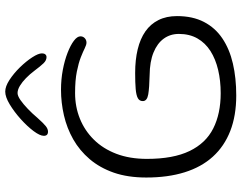

<svg xmlns="http://www.w3.org/2000/svg" viewBox="-113 -751 902 716"><g transform="rotate(-90 338.0 -393.0)"><path d="M340 37Q265 37 207.8 14.8Q150.5 -7.5 111.8 -50.2Q73 -93 53.5 -155.5Q34 -218 34 -298.5Q34 -367.5 52.2 -419.8Q70.5 -472 102.5 -509.5Q134.5 -547 176.2 -570.8Q218 -594.5 265.5 -605.5Q313 -616.5 361.5 -616.5Q399.5 -616.5 435.2 -609.8Q471 -603 499.2 -592Q527.5 -581 544 -568.5Q560.5 -556 560.5 -544Q560.5 -534.5 553.8 -528Q547 -521.5 537 -521.5Q529 -521.5 516 -528Q503 -534.5 482 -542.8Q461 -551 428.8 -557.5Q396.5 -564 349 -564Q298 -564 253.8 -546.2Q209.5 -528.5 175.5 -494.2Q141.5 -460 122.5 -410.2Q103.5 -360.5 103.5 -296Q103.5 -198 132.8 -137.2Q162 -76.5 217 -48.8Q272 -21 348.5 -21Q395 -21 435.2 -30.5Q475.5 -40 505.8 -59.2Q536 -78.5 552.8 -108Q569.5 -137.5 569.5 -177Q569.5 -209 552 -233.2Q534.5 -257.5 500.2 -271.5Q466 -285.5 416 -286Q369 -287 344 -291.2Q319 -295.5 319 -311.5Q319 -324 330 -330Q341 -336 364 -338Q387 -340 424 -340Q473 -340 512.2 -330.5Q551.5 -321 579 -301.8Q606.5 -282.5 621.2 -253Q636 -223.5 636 -184Q636 -125.5 614.2 -83.5Q592.5 -41.5 552.8 -14.8Q513 12 459 24.5Q405 37 340 37ZM205 -665Q189.5 -665 189.5 -680.5Q189.5 -695 207.2 -718.8Q225 -742.5 252 -766.8Q279 -791 306.8 -807.8Q334.5 -824.5 354.5 -824.5Q373.5 -824.5 397.8 -808.8Q422 -793 444.8 -769.8Q467.5 -746.5 482.2 -723.8Q497 -701 497 -687.5Q497 -679.5 493.2 -675Q489.5 -670.5 483 -670.5Q471 -670.5 460.2 -681.5Q449.5 -692.5 431.5 -716.5Q419.5 -732.5 405 -746.8Q390.5 -761 376 -769.8Q361.5 -778.5 349 -778.5Q338.5 -778.5 323 -767.8Q307.5 -757 290 -740.2Q272.5 -723.5 257 -705Q237 -682.5 226.2 -673.8Q215.5 -665 205 -665Z"/></g></svg>

Font: Gluten ExtraLight
Style: Regular
Weight: 250
Designer: Tyler Finck
Foundry: Etcetera Type Company
Version: Version 1.300